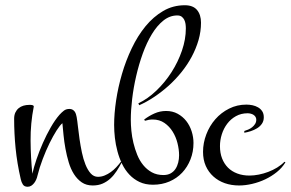

<svg xmlns="http://www.w3.org/2000/svg" viewBox="-20 -692 1114 736"><path d="M446.8 -69.8Q437.5 -52.2 427 -36.1Q416.5 -20 403.3 -7.8Q390.1 4.4 373.5 11.7Q356.9 19 335.4 19Q311 19 293.5 7.1Q275.9 -4.9 263.4 -24.7Q251 -44.4 243.4 -69.8Q235.8 -95.2 231 -121.6Q226.1 -147.9 223.6 -173.6Q221.2 -199.2 219.2 -219.7Q210 -212.4 196.8 -191.7Q183.6 -170.9 169.9 -143.1Q156.2 -115.2 143.8 -82.5Q131.3 -49.8 123.5 -18.1Q122.1 -11.2 118.9 -3.9Q115.7 3.4 111.1 9.5Q106.4 15.6 100.1 19.8Q93.8 23.9 85.9 23.9Q73.2 23.9 67.6 15.1Q62 6.3 59.6 -4.9Q45.4 -66.9 39.8 -123.5Q34.2 -180.2 34.2 -236.8Q34.2 -250.5 38.8 -260.5Q43.5 -270.5 51.3 -277.1Q59.1 -283.7 69.8 -286.9Q80.6 -290 92.3 -290Q93.8 -290 96.9 -290Q100.1 -290 103 -289.3Q106 -288.6 107.9 -287.1Q109.9 -285.6 109.4 -283.2Q96.7 -219.2 97.2 -153.1Q97.7 -86.9 104 -25.9Q109.4 -50.3 119.9 -81.3Q130.4 -112.3 144.3 -143.8Q158.2 -175.3 174.6 -203.9Q190.9 -232.4 208 -252Q216.3 -261.2 224.9 -267.8Q233.4 -274.4 246.1 -274.4Q253.4 -274.4 258.3 -271.5Q263.2 -268.6 266.4 -264.2Q269.5 -259.8 271.2 -254.2Q272.9 -248.5 273.9 -243.2Q276.4 -229 278.8 -206.5Q281.2 -184.1 284.9 -158.7Q288.6 -133.3 293.9 -107.7Q299.3 -82 307.6 -61.3Q315.9 -40.5 327.6 -27.3Q339.4 -14.2 355.5 -14.2Q368.7 -14.2 381.1 -19.3Q393.6 -24.4 404.8 -32.5Q416 -40.5 425.8 -51Q435.5 -61.5 443.4 -71.8Z M750.5 -605Q750.5 -571.3 741 -538.3Q731.4 -505.4 714.8 -474.4Q698.2 -443.4 675.5 -415.3Q652.8 -387.2 626.5 -363.5Q600.1 -339.8 571.3 -320.6Q542.5 -301.3 513.7 -288.6L510.3 -295.9Q546.4 -313 579.3 -344.5Q612.3 -376 637.5 -415.3Q662.6 -454.6 677.5 -498Q692.4 -541.5 692.4 -583Q692.4 -591.3 691.2 -600.1Q689.9 -608.9 686.3 -616.2Q682.6 -623.5 676.3 -628.2Q669.9 -632.8 659.7 -632.8Q630.9 -632.8 606.4 -613.3Q582 -593.8 562.3 -561.3Q542.5 -528.8 527.3 -486.8Q512.2 -444.8 502 -400.4Q491.7 -356 486.6 -312.5Q481.4 -269 481.4 -232.9Q481.4 -213.9 483.6 -190.7Q485.8 -167.5 491.5 -144Q497.1 -120.6 506.1 -98.4Q515.1 -76.2 529.1 -59.1Q543 -42 562 -31.5Q581.1 -21 606.4 -21Q622.6 -21 634 -27.3Q645.5 -33.7 652.6 -44.4Q659.7 -55.2 663.1 -68.8Q666.5 -82.5 666.5 -96.7Q666.5 -118.7 660.4 -143.1Q654.3 -167.5 641.8 -187.5Q629.4 -207.5 610.4 -220.7Q591.3 -233.9 565.4 -233.9Q558.1 -233.9 550.5 -232.7Q543 -231.4 535.6 -229L532.7 -233.9Q550.8 -247.6 572 -257.1Q593.3 -266.6 616.7 -266.6Q641.6 -266.6 661.1 -255.9Q680.7 -245.1 694.1 -228Q707.5 -210.9 714.6 -188.7Q721.7 -166.5 721.7 -144Q721.7 -110.4 710.2 -81.1Q698.7 -51.8 678.2 -30Q657.7 -8.3 629.2 3.9Q600.6 16.1 566.4 16.1Q537.1 16.1 514.9 5.6Q492.7 -4.9 476.1 -22.5Q459.5 -40 448.2 -63.2Q437 -86.4 430.2 -112.1Q423.3 -137.7 420.4 -163.6Q417.5 -189.5 417.5 -212.9Q417.5 -255.9 425 -306.6Q432.6 -357.4 447.5 -408.4Q462.4 -459.5 485.1 -507.1Q507.8 -554.7 537.8 -591.3Q567.9 -627.9 605.5 -649.9Q643.1 -671.9 688.5 -671.9Q720.2 -671.9 735.4 -653.6Q750.5 -635.3 750.5 -605Z M1074.2 -69.8Q1061.5 -48.8 1041.3 -32.5Q1021 -16.1 996.8 -4.6Q972.7 6.8 946.5 12.9Q920.4 19 896.5 19Q867.2 19 842 10.3Q816.9 1.5 798.1 -15.4Q779.3 -32.2 768.8 -55.9Q758.3 -79.6 758.3 -109.9Q758.3 -144 770.8 -176.8Q783.2 -209.5 805.4 -234.9Q827.6 -260.3 858.2 -275.6Q888.7 -291 924.3 -291Q936 -291 947.8 -288.6Q959.5 -286.1 969.2 -280.5Q979 -274.9 985.1 -265.6Q991.2 -256.3 991.2 -242.2Q991.2 -228 983.9 -217.5Q976.6 -207 965.3 -200.2Q954.1 -193.4 941.2 -189.2Q928.2 -185.1 916.5 -183.1V-189.9Q923.3 -191.9 931.4 -195.3Q939.5 -198.7 946.3 -204.1Q953.1 -209.5 957.8 -216.8Q962.4 -224.1 962.4 -232.9Q962.4 -239.7 959.2 -244.4Q956.1 -249 951.4 -252Q946.8 -254.9 940.9 -256.3Q935.1 -257.8 929.2 -257.8Q904.3 -257.8 884.5 -246.8Q864.7 -235.8 851.1 -217.8Q837.4 -199.7 830.3 -177.2Q823.2 -154.8 823.2 -131.8Q823.2 -105.5 831.3 -84.7Q839.4 -64 854 -49.3Q868.7 -34.7 889.6 -26.9Q910.6 -19 936.5 -19Q953.1 -19 971.9 -22.7Q990.7 -26.4 1008.5 -33.2Q1026.4 -40 1042.5 -49.8Q1058.6 -59.6 1070.3 -71.8Z"/></svg>

Font: Montez
Style: Regular
Weight: 400
Designer: Astigmatic (AOETI)
Foundry: Astigmatic (AOETI)
Version: Version 1.001